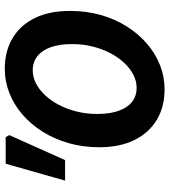

<svg xmlns="http://www.w3.org/2000/svg" viewBox="28 -732 716 812"><g transform="rotate(-90 386.0 -326.0)"><path d="M414.2 12Q340.1 12 285.2 -20.9Q230.2 -53.9 199.7 -115.6Q169.3 -177.3 169.3 -263.6Q169.3 -333 186.6 -393.7Q204 -454.3 235.1 -503.9Q266.3 -553.5 307.9 -589.3Q349.6 -625.1 398.6 -644.4Q447.6 -663.8 500.9 -663.8Q575.4 -663.8 630.7 -630.8Q685.9 -597.9 715.9 -536.4Q745.8 -474.9 745.8 -388.2Q745.8 -318.7 728.7 -258.1Q711.6 -197.5 680.2 -147.9Q648.8 -98.3 607.2 -62.5Q565.6 -26.6 516.6 -7.3Q467.6 12 414.2 12ZM421.4 -106.2Q449.1 -106.2 475.8 -119.9Q502.6 -133.6 526 -158.6Q549.5 -183.6 567.3 -217.7Q585.2 -251.8 595.4 -292.7Q605.6 -333.6 605.6 -379.1Q605.6 -430.9 592.8 -468.1Q580 -505.3 554.9 -525.4Q529.9 -545.6 493.8 -545.6Q466 -545.6 439.3 -531.9Q412.6 -518.2 389.1 -493.1Q365.6 -468.1 348 -434Q330.4 -400 320.2 -359Q310 -318.1 310 -272.7Q310 -220.8 322.8 -183.7Q335.6 -146.5 360.4 -126.3Q385.2 -106.2 421.4 -106.2ZM28.2 -408.8 99.6 -660H212L220.6 -644.5L114.9 -408.8Z"/></g></svg>

Font: Source Sans 3 VF
Style: Italic
Weight: 200
Italic angle: -11°
Designer: Paul D. Hunt
Foundry: Adobe Systems Incorporated
Version: Version 3.042;hotconv 1.0.118;makeotfexe 2.5.65603